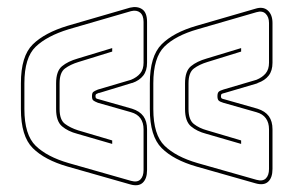

<svg xmlns="http://www.w3.org/2000/svg" viewBox="-20 -625 852 551"><path d="M762 -140Q762 -115 749.5 -103.5Q737 -92 713 -99L544 -147Q478 -166 444 -200Q410 -234 410 -312V-386Q410 -464 444 -498Q478 -532 544 -551L713 -600Q735 -607 748.5 -595Q762 -583 762 -559V-445Q762 -422 751 -408Q740 -394 720 -387H719V-386L624 -358Q619 -357 616.5 -355.5Q614 -354 614 -349Q614 -344 616.5 -342.5Q619 -341 624 -340L719 -313Q741 -306 751.5 -291.5Q762 -277 762 -254ZM356 -106Q374 -101 383 -110Q392 -119 392 -137V-254Q392 -273 383 -285.5Q374 -298 356 -303L261 -330Q251 -334 247.5 -337Q244 -340 244 -349Q244 -358 247.5 -361Q251 -364 261 -368L356 -396Q373 -403 382.5 -414.5Q392 -426 392 -445V-562Q392 -581 382 -589Q372 -597 356 -593L177 -541Q115 -522 82.5 -491Q50 -460 50 -386V-312Q50 -238 82.5 -206.5Q115 -175 177 -157ZM716 -109Q734 -104 743 -113Q752 -122 752 -140V-254Q752 -273 743 -285.5Q734 -298 716 -303L621 -330Q611 -333 607.5 -336.5Q604 -340 604 -349Q604 -358 607.5 -361.5Q611 -365 621 -368L716 -396Q733 -403 742.5 -414.5Q752 -426 752 -445V-559Q752 -576 742.5 -585.5Q733 -595 716 -590L547 -541Q484 -523 452 -491.5Q420 -460 420 -386V-312Q420 -238 452.5 -206.5Q485 -175 547 -157ZM573 -457 672 -487V-477L575 -447Q552 -440 536.5 -428.5Q521 -417 521 -386V-312Q521 -281 536.5 -269Q552 -257 574 -251L672 -222V-212L572 -241Q545 -248 528 -262.5Q511 -277 511 -312V-386Q511 -421 528 -435Q545 -449 573 -457ZM204 -251 302 -222V-212L202 -241Q175 -248 158 -262.5Q141 -277 141 -312V-386Q141 -421 158 -435Q175 -449 203 -457L302 -487V-477L205 -447Q182 -440 166.5 -428.5Q151 -417 151 -386V-312Q151 -281 166.5 -269.5Q182 -258 204 -251ZM402 -137Q402 -112 389.5 -100.5Q377 -89 353 -96L174 -147Q108 -166 74 -200Q40 -234 40 -312V-386Q40 -464 74 -497.5Q108 -531 174 -551L353 -603Q374 -608 388 -598.5Q402 -589 402 -562V-445Q402 -422 391 -408Q380 -394 360 -387H359L264 -358L265 -359Q260 -357 257 -355.5Q254 -354 254 -349Q254 -344 256.5 -342.5Q259 -341 264 -340L359 -313Q381 -306 391.5 -291.5Q402 -277 402 -254Z"/></svg>

Font: Bungee Outline
Style: Regular
Weight: 400
Designer: David Jonathan Ross
Foundry: David Jonathan Ross
Version: Version 1.000;PS 1.0;hotconv 1.0.72;makeotf.lib2.5.5900